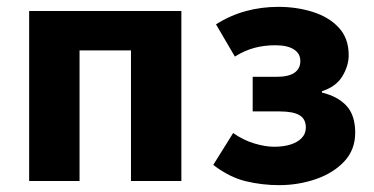

<svg xmlns="http://www.w3.org/2000/svg" viewBox="-20 -528 1090 560"><path d="M65 0V-496H509V0H362V-381H212V0Z M794 12Q744 12 696.5 0.5Q649 -11 602 -47L660 -140Q690 -119 722 -109.5Q754 -100 780 -100Q807 -100 827.5 -106.5Q848 -113 860 -125.5Q872 -138 872 -156Q872 -181 853.5 -192Q835 -203 796 -203H717V-304H787Q822 -304 839 -316Q856 -328 856 -350Q856 -372 837 -384Q818 -396 783 -396Q751 -396 722.5 -388.5Q694 -381 665 -363L610 -457Q651 -483 696.5 -495.5Q742 -508 792 -508Q846 -508 893 -493Q940 -478 968.5 -447Q997 -416 997 -367Q997 -336 978.5 -305.5Q960 -275 919 -262V-258Q965 -247 990.5 -219.5Q1016 -192 1016 -141Q1016 -91 984 -57Q952 -23 901 -5.5Q850 12 794 12Z"/></svg>

Font: Source Sans 3
Style: Bold
Weight: 700
Designer: Paul D. Hunt
Foundry: Adobe
Version: Version 3.052;hotconv 1.1.0;makeotfexe 2.6.0